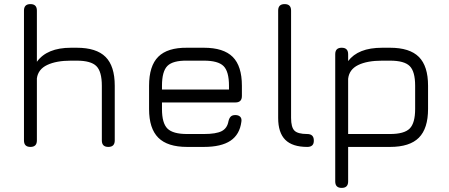

<svg xmlns="http://www.w3.org/2000/svg" viewBox="-20 -717 2189 937"><path d="M128.5 0Q97 0 97 -31.5V-665.5Q97 -697 128.5 -697Q160 -697 160 -665.5V-415.5Q209.5 -484 326.5 -484H354.5Q450.5 -484 495.2 -439.2Q540 -394.5 540 -298.5V-31.5Q540 0 508.5 0Q477 0 477 -31.5V-298.5Q477 -368 450.2 -394.5Q423.5 -421 354.5 -421H326.5Q255 -421 210.5 -400Q166 -379 160 -334.5V-31.5Q160 0 128.5 0Z M770.5 -217V-184.5Q770.5 -116 797.2 -89.5Q824 -63 893 -63H975Q1034.5 -63 1061.8 -77Q1089 -91 1095 -125.5Q1098.5 -140.5 1106 -148Q1113.5 -155.5 1128.5 -155.5Q1144 -155.5 1152.2 -147.2Q1160.5 -139 1158 -123Q1150 -60.5 1104.8 -30.2Q1059.5 0 975 0H893Q797.5 0 752.5 -45Q707.5 -90 707.5 -184.5V-298.5Q707.5 -395.5 752.5 -440.2Q797.5 -485 893 -484H975Q1071 -484 1115.8 -439.2Q1160.5 -394.5 1160.5 -298.5V-248.5Q1160.5 -217 1129 -217ZM893 -421Q824 -422 797.2 -395.5Q770.5 -369 770.5 -298.5V-280H1097.5V-298.5Q1097.5 -368 1071 -394.5Q1044.5 -421 975 -421Z M1479.5 0Q1407 0 1372.2 -34.8Q1337.5 -69.5 1337.5 -141.5V-665.5Q1337.5 -697 1369 -697Q1400.5 -697 1400.5 -665.5V-141.5Q1400.5 -96 1417 -79.5Q1433.5 -63 1479 -63Q1511.5 -63 1511.5 -31.5Q1512.5 0 1479.5 0Z M1647.5 200Q1616 200 1616 168.5V-452.5Q1616 -484 1647.5 -484Q1679 -484 1679 -452.5V-419Q1703 -451 1744.2 -467.5Q1785.5 -484 1845.5 -484H1883.5Q1979.5 -484 2024.2 -439.2Q2069 -394.5 2069 -298.5V-185.5Q2069 -90 2024.2 -45Q1979.5 0 1883.5 0H1679V168.5Q1679 200 1647.5 200ZM1679 -63H1883.5Q1953 -63 1979.5 -89.8Q2006 -116.5 2006 -185.5V-298.5Q2006 -368 1979.5 -394.5Q1953 -421 1883.5 -421H1845.5Q1771.5 -421 1727.8 -399.5Q1684 -378 1679 -332.5Z"/></svg>

Font: Jura Light Medium
Style: Regular
Weight: 500
Version: Version 5.106